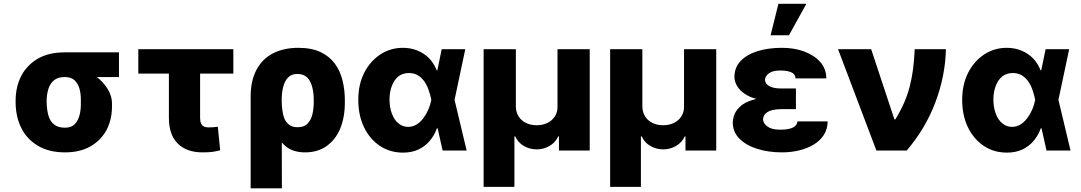

<svg xmlns="http://www.w3.org/2000/svg" viewBox="-20 -810 5816 1033"><path d="M64 -258.3V-270Q64.5 -343.8 94.7 -402.3Q125 -460 184.1 -494.6Q242.7 -528.3 328.1 -528.3Q337.4 -521 348.1 -502Q357.4 -484.4 375.5 -465.3Q393.6 -446.3 425.3 -437Q463.4 -425.8 498.5 -397.9Q536.6 -367.7 559.1 -331.5Q583.5 -292.5 582.5 -248.5V-238.8Q583 -168 553.2 -110.8Q522.9 -54.7 466.8 -22.5Q410.2 9.8 329.6 9.8Q244.1 9.8 184.6 -25.4Q124.5 -61 94.7 -121.1Q64.5 -182.1 64 -258.3ZM231 -270V-258.3Q231.9 -219.2 240.2 -189.5Q249 -158.2 270 -141.1Q291 -123 329.6 -123Q363.3 -123 381.3 -141.1Q399.4 -158.7 407.7 -189.5Q416 -220.2 415 -258.3V-270Q415.5 -304.2 407.7 -332.5Q399.9 -359.9 380.9 -378.4Q362.3 -395.5 328.1 -395.5Q292 -395.5 271 -378.4Q249.5 -360.4 240.7 -332.5Q231.4 -303.2 231 -270ZM328.1 -528.3H620.1V-395.5H328.1Z M724.1 -545.4H1235.4V-414.1H724.1ZM888.7 -176.3V-545.4H1056.6V-176.3Q1056.6 -157.2 1061.5 -147Q1066.9 -134.3 1076.2 -129.9Q1085.4 -124.5 1101.1 -124.5Q1115.2 -124.5 1128.9 -125.5Q1138.7 -126.5 1151.9 -128.4L1164.6 -1.5Q1142.1 4.4 1121.6 7.3Q1104 9.8 1069.8 9.8Q984.4 9.8 937 -37.1Q888.7 -84 888.7 -176.3Z M1496.6 203.1H1328.6V-291Q1328.6 -375 1359.4 -433.6Q1391.1 -493.2 1447.8 -522.5Q1505.9 -552.7 1585.4 -552.7Q1655.8 -552.7 1704.6 -529.8Q1752.9 -506.8 1781.7 -467.3Q1810.5 -427.7 1822.8 -377.4Q1835.4 -325.7 1835.4 -271.5V-261.2Q1835.9 -180.7 1810.5 -118.2Q1785.6 -58.6 1736.8 -23.9Q1689.5 9.8 1621.6 9.8Q1555.7 9.8 1516.1 -23.9Q1476.1 -57.6 1455.6 -116.7Q1435.1 -176.3 1424.8 -253.4L1495.6 -263.7Q1495.6 -240.7 1499.5 -214.8Q1502.4 -190.4 1511.2 -169.9Q1519.5 -150.9 1537.1 -137.7Q1553.7 -125.5 1581.1 -125.5Q1617.7 -125.5 1636.2 -146.5Q1655.3 -168 1661.6 -198.2Q1668.5 -231.9 1668 -261.2V-271.5Q1668 -309.1 1660.2 -340.3Q1651.9 -373 1633.3 -392.6Q1614.3 -412.1 1579.6 -412.1Q1548.8 -412.1 1530.8 -394Q1512.2 -375 1503.9 -343.8Q1495.6 -311.5 1495.6 -272Z M2146.5 11.2Q2076.7 10.3 2023.4 -25.4Q1969.2 -62 1938.5 -125.5Q1907.7 -189.5 1907.7 -272.9Q1907.7 -356 1939.9 -418.9Q1971.7 -481 2026.9 -517.6Q2081.1 -552.7 2147.5 -552.7Q2189.9 -552.7 2226.1 -538.1Q2262.7 -522.9 2288.6 -496.6Q2314.5 -469.7 2329.6 -431.6H2379.4L2425.3 -273.9L2490.7 0H2361.3L2300.3 -273.9Q2295.9 -297.4 2285.6 -327.1Q2276.9 -352.5 2262.2 -373Q2247.1 -394 2227.5 -405.3Q2207 -417 2180.7 -417Q2146 -417 2123.5 -398.9Q2101.1 -381.3 2088.4 -348.1Q2075.7 -315.4 2075.7 -274.9Q2075.7 -232.4 2088.4 -198.7Q2101.1 -164.6 2123.5 -146.5Q2146 -127.4 2175.8 -127.4Q2200.2 -127.4 2221.2 -140.1Q2241.2 -152.3 2257.8 -174.3Q2273.9 -195.8 2284.7 -220.7Q2294.4 -242.7 2300.3 -271.5L2356.4 -545.4H2483.4L2425.3 -271.5L2379.4 -119.6H2330.6Q2317.4 -82.5 2293 -53.2Q2269.5 -24.4 2231.9 -5.9Q2196.3 11.2 2146.5 11.2Z M2747.6 195.3H2582V-545.4H2755.4V-235.4Q2756.3 -205.6 2770 -184.1Q2783.7 -161.6 2809.1 -148.9Q2834.5 -136.2 2867.7 -136.2Q2900.4 -136.2 2925.8 -148.9Q2950.7 -161.1 2965.3 -184.1Q2980 -207 2979.5 -235.4V-545.4H3152.8V0H2987.3V-76.2H2983.4Q2968.8 -43.9 2937.5 -25.4Q2905.3 -6.3 2867.7 -6.3Q2829.6 -6.3 2797.4 -25.4Q2767.1 -43 2752 -76.2H2747.6Z M3428.2 195.3H3262.7V-545.4H3436V-235.4Q3437 -205.6 3450.7 -184.1Q3464.4 -161.6 3489.7 -148.9Q3515.1 -136.2 3548.3 -136.2Q3581.1 -136.2 3606.4 -148.9Q3631.3 -161.1 3646 -184.1Q3660.6 -207 3660.2 -235.4V-545.4H3833.5V0H3668V-76.2H3664.1Q3649.4 -43.9 3618.2 -25.4Q3585.9 -6.3 3548.3 -6.3Q3510.3 -6.3 3478 -25.4Q3447.8 -43 3432.6 -76.2H3428.2Z M4140.1 -286.1H4262.2V-222.7H4180.7Q4157.2 -222.7 4136.2 -217.8Q4114.7 -212.9 4100.1 -200.2Q4086.4 -188.5 4085.4 -167Q4086.4 -146 4108.9 -129.4Q4131.8 -112.3 4176.3 -112.3Q4224.1 -112.3 4246.6 -124Q4269 -135.7 4270.5 -156.7H4433.1Q4432.1 -114.7 4412.1 -83.5Q4391.6 -52.2 4356.4 -31.2Q4321.8 -10.7 4278.3 -0.5Q4234.4 9.8 4188 9.8Q4113.8 9.8 4053.7 -9.3Q3993.2 -28.3 3958 -64.5Q3923.3 -99.1 3922.4 -148.9Q3923.3 -181.2 3936.5 -205.1Q3951.2 -231 3977.5 -249Q4004.4 -267.1 4045.9 -276.9Q4085.9 -286.1 4140.1 -286.1ZM4262.2 -334V-266.1H4140.1Q4089.8 -266.1 4052.7 -276.9Q4013.2 -287.1 3986.8 -305.2Q3959.5 -323.7 3945.8 -347.2Q3932.1 -369.6 3931.2 -396.5Q3932.1 -448.2 3964.8 -481.9Q3997.6 -516.6 4055.7 -534.7Q4112.8 -552.7 4187.5 -552.7Q4253.4 -552.7 4306.2 -533.2Q4360.8 -512.7 4392.6 -477.1Q4425.3 -439.9 4425.8 -388.2H4260.3Q4259.3 -411.6 4236.3 -421.4Q4213.4 -430.7 4177.2 -430.7Q4136.2 -430.7 4116.2 -415Q4096.7 -399.9 4095.7 -380.9Q4096.7 -358.9 4119.1 -346.7Q4142.1 -334 4180.7 -334ZM4224.6 -620.1H4126L4168 -789.6H4318.4Z M4858.4 0H4695.3L4488.8 -545.4H4667L4792 -168H4797.4Q4824.2 -211.9 4844.2 -256.8Q4863.3 -300.8 4874 -342.3Q4885.7 -389.2 4892.1 -435.5Q4898.4 -482.9 4901.4 -545.4H5069.3Q5065.9 -399.9 5011.7 -257.3Q4959.5 -119.1 4858.4 0Z M5395.5 11.2Q5325.7 10.3 5272.5 -25.4Q5218.3 -62 5187.5 -125.5Q5156.7 -189.5 5156.7 -272.9Q5156.7 -356 5189 -418.9Q5220.7 -481 5275.9 -517.6Q5330.1 -552.7 5396.5 -552.7Q5439 -552.7 5475.1 -538.1Q5511.7 -522.9 5537.6 -496.6Q5563.5 -469.7 5578.6 -431.6H5628.4L5674.3 -273.9L5739.7 0H5610.4L5549.3 -273.9Q5544.9 -297.4 5534.7 -327.1Q5525.9 -352.5 5511.2 -373Q5496.1 -394 5476.6 -405.3Q5456.1 -417 5429.7 -417Q5395 -417 5372.6 -398.9Q5350.1 -381.3 5337.4 -348.1Q5324.7 -315.4 5324.7 -274.9Q5324.7 -232.4 5337.4 -198.7Q5350.1 -164.6 5372.6 -146.5Q5395 -127.4 5424.8 -127.4Q5449.2 -127.4 5470.2 -140.1Q5490.2 -152.3 5506.8 -174.3Q5522.9 -195.8 5533.7 -220.7Q5543.5 -242.7 5549.3 -271.5L5605.5 -545.4H5732.4L5674.3 -271.5L5628.4 -119.6H5579.6Q5566.4 -82.5 5542 -53.2Q5518.6 -24.4 5481 -5.9Q5445.3 11.2 5395.5 11.2Z"/></svg>

Font: My Font
Style: Regular
Weight: 500
Designer: Rasmus Andersson
Foundry: rsms
Version: Version 0.001